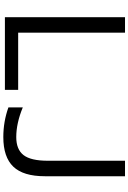

<svg xmlns="http://www.w3.org/2000/svg" viewBox="175 -947 784 1174"><g transform="rotate(90 567.0 -360.0)"><path d="M179.7 -732.4V-79.1H529.3V2H85V-732.4ZM962.9 -732.4H1057.6V-242.2Q1057.6 -110.4 999 -49.3Q940.4 11.7 818.4 11.7Q723.6 11.7 636.7 -19.5V-107.4Q733.4 -67.4 818.4 -67.4Q893.6 -67.4 928.2 -111.8Q962.9 -156.2 962.9 -260.7Z"/></g></svg>

Font: Nasu
Style: Regular
Weight: 400
Designer: Ryoko NISHIZUKA (kana &amp; ideographs); Paul D. Hunt (Latin, Greek &amp; Cyrillic); Wenlong ZHANG (bopomofo); Sandoll C
Version: Version 2014.1215